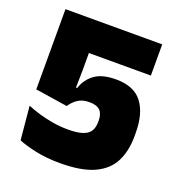

<svg xmlns="http://www.w3.org/2000/svg" viewBox="-121 -740 798 856"><g transform="rotate(20 278.5 -312.0)"><path d="M256 14.5Q190.5 14.5 138.5 3Q86.5 -8.5 57 -21L42 -180Q65.5 -170 96.8 -160.5Q128 -151 164.2 -144.8Q200.5 -138.5 238.5 -138.5Q284.5 -138.5 309.5 -147.8Q334.5 -157 344.2 -174Q354 -191 354 -214.5V-223Q354 -254.5 338.5 -270.2Q323 -286 287.5 -286Q254 -286 232.5 -271Q211 -256 198 -235L45 -258.5V-639H504V-491H210V-407L208.5 -326.5H214Q228.5 -370 263.8 -396Q299 -422 365.5 -422Q450 -422 489 -371Q528 -320 528 -227.5V-211Q528 -142 502.5 -91.2Q477 -40.5 417.8 -13Q358.5 14.5 256 14.5Z"/></g></svg>

Font: Anek Telugu Medium ExtraBold
Style: Regular
Weight: 800
Version: Version 1.003